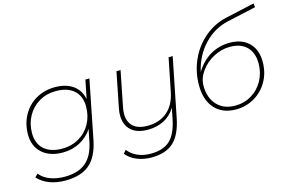

<svg xmlns="http://www.w3.org/2000/svg" viewBox="-113 -1020 2244 1487"><g transform="rotate(-15 1009.0 -277.0)"><path d="M629 -519 536 -50Q510 80 440.5 138.5Q371 197 246 197Q175 197 118.5 175Q62 153 26 113L50 89Q80 127 132 147Q184 167 248 167Q357 167 418.5 115.5Q480 64 502 -45L522 -143Q484 -85 422 -51.5Q360 -18 283 -18Q179 -18 118 -73Q57 -128 57 -222Q57 -307 95 -376Q133 -445 200.5 -484Q268 -523 353 -523Q441 -523 497 -483Q553 -443 567 -370L597 -519ZM548 -316Q548 -400 496.5 -446Q445 -492 351 -492Q277 -492 217.5 -457Q158 -422 124 -361Q90 -300 90 -224Q90 -140 142 -94Q194 -48 287 -48Q361 -48 421 -83Q481 -118 514.5 -179Q548 -240 548 -316Z M1297 -519 1203 -49Q1177 82 1114 139.5Q1051 197 937 197Q873 197 820 175Q767 153 735 113L758 88Q788 127 834.5 147Q881 167 939 167Q1040 167 1094 116Q1148 65 1171 -54L1187 -134Q1150 -75 1093 -46.5Q1036 -18 965 -18Q877 -18 830.5 -61.5Q784 -105 784 -181Q784 -207 790 -237L846 -519H879L823 -237Q817 -209 817 -185Q817 -119 856 -83.5Q895 -48 971 -48Q1066 -48 1128.5 -101Q1191 -154 1211 -255L1264 -519Z M1959 -296Q1959 -211 1920.5 -142Q1882 -73 1814.5 -33Q1747 7 1665 7Q1558 7 1496.5 -60.5Q1435 -128 1435 -248Q1435 -356 1478 -451Q1521 -546 1598.5 -611.5Q1676 -677 1774 -699L2007 -751L2011 -720L1781 -669Q1666 -643 1584.5 -556Q1503 -469 1475 -344Q1522 -422 1592.5 -463.5Q1663 -505 1749 -505Q1847 -505 1903 -449.5Q1959 -394 1959 -296ZM1925 -293Q1925 -379 1877 -426.5Q1829 -474 1743 -474Q1674 -474 1610.5 -440Q1547 -406 1507.5 -350.5Q1468 -295 1468 -235Q1468 -138 1521.5 -80.5Q1575 -23 1667 -23Q1739 -23 1798 -58.5Q1857 -94 1891 -156Q1925 -218 1925 -293Z"/></g></svg>

Font: Montserrat Alternates ExLight
Style: Italic
Weight: 275
Italic angle: -11.3°
Designer: Julieta Ulanovsky
Foundry: Julieta Ulanovsky
Version: Version 7.200